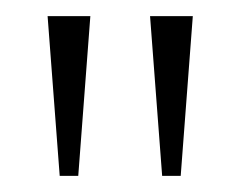

<svg xmlns="http://www.w3.org/2000/svg" viewBox="-20 -734 298 238"><path d="M54 -516H77L92 -714H39ZM181 -516H204L219 -714H166Z"/></svg>

Font: Noto Serif Lao ExtraCondensed ExtraLight
Style: Regular
Weight: 200
Width: 2
Designer: Monotype Design Team
Foundry: Monotype Imaging Inc.
Version: Version 2.003